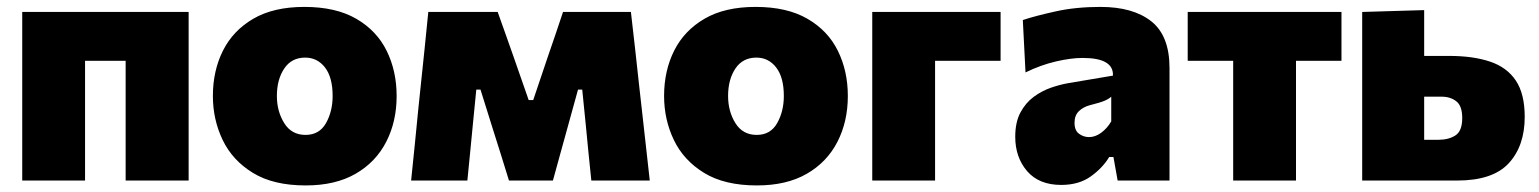

<svg xmlns="http://www.w3.org/2000/svg" viewBox="-20 -536 4568 570"><path d="M46 0V-500.5H540V0H353V-355.5H232.5V0Z M887.5 14.5Q791.5 14.5 730.8 -22.8Q670 -60 641 -120.5Q612 -181 612 -251Q612 -326 642 -385.8Q672 -445.5 732.2 -480.5Q792.5 -515.5 883.5 -515.5Q977 -515.5 1037.8 -480.2Q1098.5 -445 1128 -385Q1157.5 -325 1157.5 -251Q1157.5 -175 1126.5 -114.8Q1095.5 -54.5 1035.5 -20Q975.5 14.5 887.5 14.5ZM887 -135.5Q928 -135.5 947.8 -170.5Q967.5 -205.5 967.5 -251Q967.5 -306.5 944.8 -335.8Q922 -365 886 -365Q845.5 -365 823.8 -332.5Q802 -300 802 -251Q802 -205.5 823.8 -170.5Q845.5 -135.5 887 -135.5Z M1200.5 0Q1206 -54 1211.5 -107.5Q1217 -161 1222 -214L1229 -281Q1234.5 -335.5 1240.5 -391Q1246 -446 1251.5 -500.5H1457.5Q1469.5 -467.5 1481 -434.5Q1492.5 -401 1504.5 -368L1549.5 -239H1563L1606.5 -368Q1618 -401.5 1629.5 -435Q1640.5 -468 1651.5 -500.5H1853Q1859 -447 1865.5 -391Q1871.5 -335 1877.5 -281.5L1885.5 -210.5Q1891 -160.5 1897 -107.5Q1903 -54 1909 0H1735.5Q1731 -41.5 1727 -83Q1723 -124.5 1719 -165.5L1708.5 -270H1696L1665.5 -159.5Q1654.5 -119.5 1643.5 -80Q1632.5 -40 1621.5 0H1491Q1478.5 -40 1466.5 -79Q1454 -118 1442 -156.5L1406.5 -270H1394L1384 -168.5Q1380 -126 1375.8 -84Q1371.5 -42 1367.5 0Z M2227 14.5Q2131 14.5 2070.2 -22.8Q2009.5 -60 1980.5 -120.5Q1951.5 -181 1951.5 -251Q1951.5 -326 1981.5 -385.8Q2011.5 -445.5 2071.8 -480.5Q2132 -515.5 2223 -515.5Q2316.5 -515.5 2377.2 -480.2Q2438 -445 2467.5 -385Q2497 -325 2497 -251Q2497 -175 2466 -114.8Q2435 -54.5 2375 -20Q2315 14.5 2227 14.5ZM2226.5 -135.5Q2267.5 -135.5 2287.2 -170.5Q2307 -205.5 2307 -251Q2307 -306.5 2284.2 -335.8Q2261.5 -365 2225.5 -365Q2185 -365 2163.2 -332.5Q2141.5 -300 2141.5 -251Q2141.5 -205.5 2163.2 -170.5Q2185 -135.5 2226.5 -135.5Z M2569.5 0V-500.5H2950.5V-355.5H2756V0Z M3130.5 13Q3064.5 13 3029.2 -28Q2994 -69 2994 -130Q2994 -173.5 3009.5 -202.2Q3025 -231 3049.2 -248.8Q3073.5 -266.5 3100.5 -275.8Q3127.5 -285 3150.5 -289L3284 -311.5Q3286.5 -364 3194 -364Q3159.5 -364 3114.5 -353.5Q3069.5 -343 3024.5 -321L3016.5 -476.5Q3054 -489 3114 -502.2Q3174 -515.5 3247 -515.5Q3343.5 -515.5 3397.8 -472.8Q3452 -430 3452 -334V0H3298L3285.5 -70H3273Q3253.5 -37.5 3218.2 -12.2Q3183 13 3130.5 13ZM3213 -129Q3231.5 -129 3249 -141.8Q3266.5 -154.5 3279 -175.5V-249Q3271.5 -242 3259 -236.8Q3246.5 -231.5 3215 -223.5Q3196 -218.5 3183 -206Q3170 -193.5 3170 -171.5Q3170 -148.5 3183.5 -138.8Q3197 -129 3213 -129Z M3641 0V-355.5H3506V-500.5H3962.5V-355.5H3827.5V0Z M4024 0V-500.5L4208 -506V-370H4282Q4353 -370 4403.2 -353.2Q4453.5 -336.5 4480 -297Q4506.5 -257.5 4506.5 -189Q4506.5 -103 4459.2 -51.5Q4412 0 4305.5 0ZM4208 -121H4250.5Q4280.5 -121 4300.8 -134Q4321 -147 4321 -185.5Q4321 -221.5 4303.5 -235.2Q4286 -249 4259.5 -249H4208Z"/></svg>

Font: Heraclito ExtraBold
Style: Regular
Weight: 800
Designer: Kostas Bartsokas (font) & Cristiano Sobral (main changes)
Foundry: Kostas Bartsokas (font) & Cristiano Sobral (main changes)
Version: Version 1.00;July 8, 2020;FontCreator 13.0.0.2655 64-bit